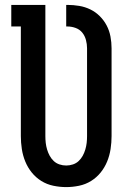

<svg xmlns="http://www.w3.org/2000/svg" viewBox="-20 -755 540 783"><path d="M250 8Q224 8 197.5 2.5Q171 -3 148.5 -17Q126 -31 109.5 -51.5Q93 -72 83 -96.5Q73 -121 69 -147.5Q65 -174 65 -200V-647H26V-735H165V-200Q165 -186 166.5 -172.5Q168 -159 172 -145.5Q176 -132 182.5 -120Q189 -108 199 -98.5Q209 -89 222.5 -84.5Q236 -80 250 -80Q264 -80 277.5 -84.5Q291 -89 301 -98.5Q311 -108 317.5 -120Q324 -132 328 -145.5Q332 -159 333.5 -172.5Q335 -186 335 -200V-558Q335 -575 330.5 -592Q326 -609 315.5 -622Q305 -635 288.5 -641Q272 -647 255 -647H250V-735H255Q279 -735 303 -731Q327 -727 348.5 -716.5Q370 -706 387 -689Q404 -672 415 -651Q426 -630 430.5 -606Q435 -582 435 -558V-200Q435 -174 431 -147.5Q427 -121 417 -96.5Q407 -72 390.5 -51.5Q374 -31 351.5 -17Q329 -3 302.5 2.5Q276 8 250 8Z"/></svg>

Font: Iosevka Curly Slab Semibold
Style: Regular
Weight: 600
Monospace: yes
Designer: Belleve Invis
Foundry: Belleve Invis
Version: Version 22.1.2; ttfautohint (v1.8.4)